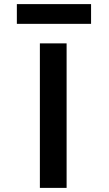

<svg xmlns="http://www.w3.org/2000/svg" viewBox="-20 -914 531 934"><path d="M423 -894H62V-798H423ZM304 0V-703H174V0Z"/></svg>

Font: Bluebird
Style: Nrw
Weight: 400
Designer: Jasper
Foundry: Cannot Into Space Fonts
Version: Version 0.98